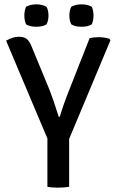

<svg xmlns="http://www.w3.org/2000/svg" viewBox="-20 -859 535 883"><path d="M299 -447 392 -683Q410 -688 434 -688Q458 -688 483 -681L488 -674L298 -220V0Q278 4 247.5 4Q217 4 198 0V-222L8 -672Q40 -690 65.5 -690Q91 -690 103.5 -679.5Q116 -669 125 -646L208 -445Q224 -405 250 -322H255Q271 -377 299 -447ZM402 -828Q410 -811 410 -787.5Q410 -764 402 -747Q385 -736 355 -736Q325 -736 308 -747Q299 -764 299 -787.5Q299 -811 308 -828Q328 -839 355 -839Q382 -839 402 -828ZM194 -828Q203 -811 203 -787.5Q203 -764 194 -747Q177 -736 147 -736Q117 -736 100 -747Q92 -764 92 -787.5Q92 -811 100 -828Q120 -839 147 -839Q174 -839 194 -828Z"/></svg>

Font: Signika Negative
Style: Regular
Weight: 400
Designer: Anna Giedrys
Foundry: Anna Giedrys
Version: Version 1.001